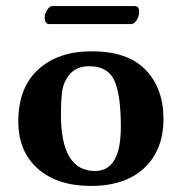

<svg xmlns="http://www.w3.org/2000/svg" viewBox="-20 -610 606 640"><path d="M418 -529.8H144Q128.9 -529.8 128.9 -553.2Q128.9 -563 137 -576.4Q145 -589.8 153.8 -589.8H430.2Q444.3 -589.8 443.8 -567.9Q443.8 -556.6 435.8 -543.2Q427.7 -529.8 418 -529.8ZM41 -205.1Q41 -317.9 107.4 -378.4Q173.8 -439 285.2 -439Q406.2 -439 465.6 -377Q524.9 -314.9 524.9 -213.9Q524.9 -109.9 460.9 -50Q397 9.8 283.2 9.8Q171.4 9.8 106.2 -47.6Q41 -105 41 -205.1ZM277.8 -389.2Q236.8 -389.2 214.8 -365Q192.9 -340.8 188 -309.8Q183.1 -278.8 183.1 -228Q183.1 -40 296.9 -40Q382.8 -40 382.8 -187Q382.8 -295.9 360.8 -342.5Q338.9 -389.2 277.8 -389.2Z"/></svg>

Font: Linux Biolinum
Style: Bold
Weight: 700
Designer: Philipp H. Poll
Foundry: Philipp H. Poll
Version: Version 1.3.2 ; ttfautohint (v0.9)